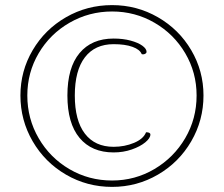

<svg xmlns="http://www.w3.org/2000/svg" viewBox="-20 -720 877 752"><path d="M60 -346Q60 -442 108 -523.5Q156 -605 238.5 -652.5Q321 -700 419 -700Q516 -700 598.5 -652.5Q681 -605 729 -523.5Q777 -442 777 -346Q777 -249 729 -166.5Q681 -84 598.5 -36Q516 12 419 12Q321 12 238.5 -36Q156 -84 108 -166.5Q60 -249 60 -346ZM750 -346Q750 -436 705.5 -511.5Q661 -587 585 -631Q509 -675 419 -675Q329 -675 252.5 -631Q176 -587 131.5 -511.5Q87 -436 87 -346Q87 -255 131.5 -178.5Q176 -102 252 -57.5Q328 -13 419 -13Q509 -13 585 -58Q661 -103 705.5 -179Q750 -255 750 -346ZM244 -346Q244 -455 291.5 -512Q339 -569 425 -569Q462 -569 491.5 -561Q521 -553 537.5 -541Q554 -529 554 -517Q554 -512 548 -509Q542 -506 535 -508Q528 -526 499 -536.5Q470 -547 425 -547Q352 -547 312.5 -495.5Q273 -444 273 -346Q273 -248 312.5 -196.5Q352 -145 425 -145Q468 -145 505 -160.5Q542 -176 552 -202Q569 -202 569 -193Q569 -179 549 -162.5Q529 -146 496 -134.5Q463 -123 425 -123Q339 -123 291.5 -180Q244 -237 244 -346Z"/></svg>

Font: Arima Madurai Thin
Style: Regular
Weight: 250
Designer: Joana Correia and Natanael Gama
Foundry: NDISCOVER
Version: Version 1.019; ttfautohint (v1.5) -l 7 -r 28 -G 50 -x 13 -D 